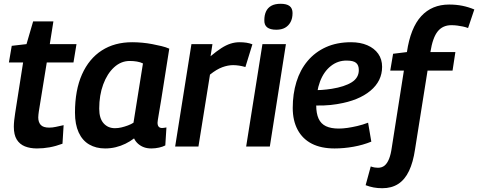

<svg xmlns="http://www.w3.org/2000/svg" viewBox="-20 -774 2525 1014"><path d="M316 -113 310 -15Q275 -2 242 4Q209 10 175 10Q139 10 111.5 -1Q84 -12 68.5 -37Q53 -62 53 -105Q53 -119 55 -138.5Q57 -158 60 -176L102 -444H27L42 -532L120 -541L155 -661H262L243 -541H384L368 -444H227L185 -185Q184 -177 183 -169Q182 -161 182 -154Q182 -129 195 -114.5Q208 -100 240 -100Q257 -100 275 -104Q293 -108 316 -113Z M779 10Q758 10 741 4Q724 -2 710 -14Q696 -26 688 -43Q667 -27 642.5 -15Q618 -3 591 3.5Q564 10 535 10Q487 10 451 -11Q415 -32 395.5 -74.5Q376 -117 376 -179Q376 -298 413 -381Q450 -464 517.5 -507.5Q585 -551 678 -551Q704 -551 731 -548.5Q758 -546 784 -541Q810 -536 833 -530.5Q856 -525 874 -517Q859 -422 848.5 -355.5Q838 -289 831 -245Q824 -201 819.5 -176.5Q815 -152 813.5 -140Q812 -128 812 -126Q812 -112 818 -105Q824 -98 836 -98Q841 -98 847 -99Q853 -100 859 -101L853 -6Q840 1 820 5.5Q800 10 779 10ZM685 -126 735 -439Q721 -446 703 -449Q685 -452 665 -452Q619 -452 582.5 -418.5Q546 -385 525 -328Q504 -271 504 -200Q504 -149 527 -123Q550 -97 587 -97Q604 -97 621 -101Q638 -105 655.5 -111.5Q673 -118 685 -126Z M1102 -541 1092 -477Q1123 -503 1148.5 -519.5Q1174 -536 1197.5 -543.5Q1221 -551 1245 -551Q1264 -551 1281 -548.5Q1298 -546 1313 -540L1276 -420Q1259 -425 1242.5 -427.5Q1226 -430 1211 -430Q1184 -430 1154 -419Q1124 -408 1089 -380L1028 0H905L991 -541Z M1280 0 1366 -541H1490L1405 0ZM1462 -754Q1494 -754 1509.5 -742Q1525 -730 1525 -705Q1525 -677 1514.5 -657.5Q1504 -638 1485.5 -627.5Q1467 -617 1439 -617Q1407 -617 1391 -629.5Q1375 -642 1376 -668Q1376 -694 1385 -713.5Q1394 -733 1413 -743.5Q1432 -754 1462 -754Z M1628 -299Q1652 -297 1679 -299Q1706 -301 1732 -305Q1800 -316 1837.5 -339.5Q1875 -363 1875 -404Q1875 -430 1860.5 -442Q1846 -454 1812 -454Q1765 -455 1727.5 -425.5Q1690 -396 1670 -343Q1650 -290 1650 -218Q1650 -175 1662.5 -147.5Q1675 -120 1701.5 -107.5Q1728 -95 1769 -95Q1790 -95 1814.5 -98.5Q1839 -102 1867 -108.5Q1895 -115 1924 -126L1941 -26Q1897 -8 1846.5 1Q1796 10 1747 10Q1676 10 1627 -15Q1578 -40 1552 -88.5Q1526 -137 1526 -204Q1526 -278 1545.5 -341.5Q1565 -405 1604.5 -452Q1644 -499 1701.5 -525Q1759 -551 1834 -551Q1883 -551 1920 -535Q1957 -519 1977.5 -490Q1998 -461 1998 -421Q1998 -346 1936 -294.5Q1874 -243 1765 -225Q1725 -218 1688.5 -217Q1652 -216 1620 -218Z M1999 220Q1974 220 1953 216Q1932 212 1911 204L1938 105Q1949 109 1958.5 110.5Q1968 112 1976 112Q1997 112 2011 100.5Q2025 89 2034.5 65.5Q2044 42 2049 6L2113 -401H2041L2056 -490L2129 -499Q2148 -627 2204.5 -688.5Q2261 -750 2352 -750Q2389 -750 2421.5 -743.5Q2454 -737 2485 -724L2452 -626Q2439 -631 2424.5 -634Q2410 -637 2395 -639Q2380 -641 2364 -641Q2318 -641 2291.5 -608Q2265 -575 2253 -499H2385L2370 -401H2238L2172 14Q2162 83 2140 129Q2118 175 2083 197.5Q2048 220 1999 220Z"/></svg>

Font: Georama ExtraCondensed Thin SemiBold
Style: Italic
Weight: 600
Italic angle: -9°
Version: Version 1.001